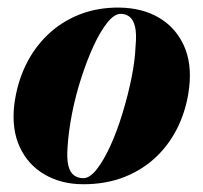

<svg xmlns="http://www.w3.org/2000/svg" viewBox="-20 -477 537 507"><path d="M295 -457Q356.5 -456 400.2 -430Q444 -404 465.5 -356.8Q487 -309.5 479.5 -246Q473.5 -193 452 -146.5Q430.5 -100 394.8 -65Q359 -30 310 -10.2Q261 9.5 200 9.5Q142.5 9.5 98.5 -15.8Q54.5 -41 32.5 -88Q10.5 -135 17.5 -199Q24.5 -255.5 46.8 -302.5Q69 -349.5 105.2 -384.5Q141.5 -419.5 189.5 -438.5Q237.5 -457.5 295 -457ZM200 -6.5Q217 -6.5 235.5 -30Q254 -53.5 271.5 -92Q289 -130.5 303.2 -177Q317.5 -223.5 327 -270Q336.5 -316.5 338 -355.5Q341 -387 336.8 -405.5Q332.5 -424 323 -432Q313.5 -440 300 -440.5Q282.5 -441 263.8 -417.8Q245 -394.5 227.2 -356Q209.5 -317.5 194.5 -271Q179.5 -224.5 170.2 -177.2Q161 -130 158.5 -90Q156 -57.5 160.5 -39.5Q165 -21.5 175.5 -14Q186 -6.5 200 -6.5Z"/></svg>

Font: Fraunces 120pt
Style: Bold Italic
Weight: 700
Italic angle: -16°
Version: Version 1.000;[b76b70a41]